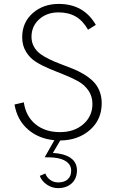

<svg xmlns="http://www.w3.org/2000/svg" viewBox="-20 -717 603 988"><path d="M503.4 -185.5Q503.4 -101.6 442.9 -48.3Q382.3 4.9 290 5.9L252 70.3Q271.5 71.3 284.7 73.7Q329.1 81.1 352.5 103Q376 125 376 159.7Q376 201.2 349.4 226.1Q322.8 251 278.3 251Q248 251 221.7 233.4Q195.3 215.8 184.6 188L213.4 175.8Q220.7 196.3 238.8 209Q256.8 221.7 279.3 221.7Q311 221.7 328.6 205.8Q346.2 189.9 346.2 161.1Q346.2 132.8 322.8 115.2Q299.3 97.7 255.4 93.8Q234.9 92.3 210 92.3L259.8 4.4Q179.2 -2.9 123.8 -51Q68.4 -99.1 54.7 -179.2L102.5 -190.4Q113.3 -117.7 163.1 -77.4Q212.9 -37.1 288.1 -37.1Q362.3 -37.1 408.9 -78.1Q455.6 -119.1 455.6 -182.1Q455.6 -221.2 435.5 -250.5Q415.5 -279.8 383.8 -297.9Q352.1 -315.9 313.5 -331.1Q274.9 -346.2 236.3 -362.3Q197.8 -378.4 166 -397.9Q134.3 -417.5 114.3 -450Q94.2 -482.4 94.2 -525.4Q94.2 -601.1 147.9 -648.9Q201.7 -696.8 282.2 -696.8Q411.1 -696.8 473.1 -588.9L433.1 -564Q407.2 -609.9 370.1 -631.6Q333 -653.3 280.8 -653.3Q221.2 -653.3 181.6 -617.7Q142.1 -582 142.1 -527.3Q142.1 -499.5 154.5 -477.1Q167 -454.6 187.7 -439.5Q208.5 -424.3 235.6 -411.4Q262.7 -398.4 292.7 -387.2Q322.8 -376 352.8 -364Q382.8 -352.1 409.9 -335.9Q437 -319.8 457.8 -300Q478.5 -280.3 491 -251Q503.4 -221.7 503.4 -185.5Z"/></svg>

Font: HK Grotesk Light Legacy
Style: Regular
Weight: 300
Designer: Alfredo Marco Pradil
Foundry: Hanken Design Co.
Version: Version 2.022;PS 002.022;hotconv 1.0.88;makeotf.lib2.5.64775